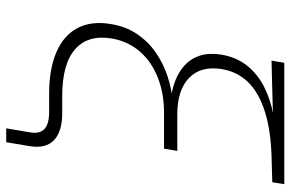

<svg xmlns="http://www.w3.org/2000/svg" viewBox="-173 -595 900 594"><g transform="rotate(90 277.0 -298.0)"><path d="M377 132.8 389.2 61Q393.1 40 387.5 26.6Q381.8 13.2 366.9 6.6Q352.1 0 326.7 0H270.5Q193.4 0 141.4 -22.5Q89.4 -44.9 66.9 -87.6Q44.4 -130.4 54.2 -189.9Q61.5 -236.3 84.7 -271Q107.9 -305.7 141.4 -329.1Q174.8 -352.5 214.1 -365.7Q253.4 -378.9 293.9 -382.3L292.5 -375.5Q260.3 -378.9 231.4 -389.6Q202.6 -400.4 181.9 -419.4Q161.1 -438.5 152.1 -466.6Q143.1 -494.6 148.9 -532.2Q156.7 -579.1 182.9 -612.1Q209 -645 248.5 -665Q288.1 -685.1 334.5 -693.4V-692.4L167.5 -688L174.3 -727.5H549.8L543.9 -690.4L460.4 -688Q342.3 -684.1 274.2 -645.8Q206.1 -607.4 193.8 -534.2Q183.1 -470.2 220.7 -433.3Q258.3 -396.5 334 -396.5H446.8L439.9 -355.5H329.6Q268.1 -355.5 218.8 -335.7Q169.4 -315.9 138.4 -279.5Q107.4 -243.2 99.1 -193.4Q86.9 -120.6 132.1 -80.6Q177.2 -40.5 277.3 -40.5H330.6Q386.2 -40.5 413.3 -15.4Q440.4 9.8 432.1 60.5L419.9 132.8Z"/></g></svg>

Font: Inter 16pt ExtraLight
Style: Italic
Weight: 250
Italic angle: -9.3988°
Version: Version 4.001;git-66647c0bb